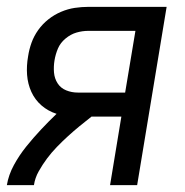

<svg xmlns="http://www.w3.org/2000/svg" viewBox="-20 -540 540 560"><path d="M0 0Q5 -30 20.5 -58.5Q36 -87 56.5 -112.5Q77 -138 99.5 -162Q122 -186 145 -208Q120 -216 101 -232.5Q82 -249 71.5 -272Q61 -295 59 -321.5Q57 -348 62 -376Q65 -396 72 -415.5Q79 -435 91.5 -452.5Q104 -470 121 -483.5Q138 -497 158 -505.5Q178 -514 198 -517Q218 -520 238 -520H466L380 0H301L334 -200H247Q229 -186 212 -172Q195 -158 178.5 -143Q162 -128 146 -111.5Q130 -95 117 -77.5Q104 -60 93 -40.5Q82 -21 79 0ZM207 -270H345L375 -450H238Q220 -450 203 -445Q186 -440 171 -427.5Q156 -415 149 -398.5Q142 -382 139 -364Q136 -346 137.5 -328.5Q139 -311 148 -297Q157 -283 173 -276.5Q189 -270 207 -270Z"/></svg>

Font: Iosevka Term Curly Oblique
Style: Regular
Weight: 400
Italic angle: -9°
Designer: Belleve Invis
Foundry: Belleve Invis
Version: Version 32.3.0